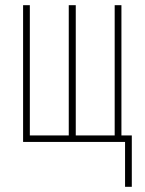

<svg xmlns="http://www.w3.org/2000/svg" viewBox="-20 -547 557 740"><path d="M448 -25H488V173H462V0H69V-527H95V-25H245V-527H272V-25H422V-527H448Z"/></svg>

Font: Noto Sans Display Thin Cond
Style: Regular
Weight: 250
Width: 3
Designer: Monotype Design team
Foundry: Monotype Imaging Inc.
Version: Version 1.000